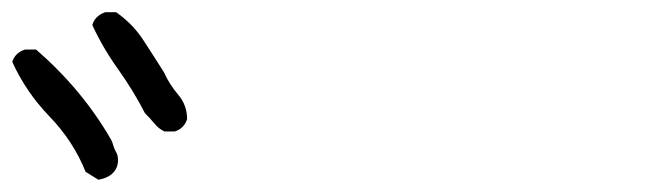

<svg xmlns="http://www.w3.org/2000/svg" viewBox="-40 -898 1060 314"><path d="M246 -683H229Q220 -687 212.5 -696Q205 -705 197 -713Q178 -750 153 -785Q128 -820 111 -857Q115 -872 132 -878H150Q177 -859 194 -833Q211 -807 228 -780Q237 -760 251.5 -743Q266 -726 266 -703Q261 -688 246 -683ZM121 -604 100 -617Q80 -667 41 -707.5Q2 -748 -20 -797Q-15 -812 1 -817H19Q95 -751 142 -669Q144 -665 145.5 -659.5Q147 -654 150 -649Q153 -644 153 -636Q153 -624 145 -615.5Q137 -607 121 -604Z"/></svg>

Font: Yozai
Style: Regular
Weight: 400
Designer: LXGW / Y.OzVox
Foundry: LXGW / Y.OzVox
Version: Version 0.861;October 22, 2024